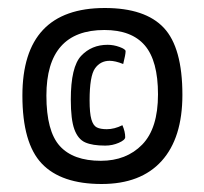

<svg xmlns="http://www.w3.org/2000/svg" viewBox="-20 -780 511 480"><path d="M242 -760Q343 -760 389.5 -710.5Q436 -661 436 -543Q436 -435 384 -377.5Q332 -320 234 -320Q133 -320 84.5 -371Q36 -422 36 -541Q36 -760 242 -760ZM232 -378Q296 -378 335.5 -418.5Q375 -459 375 -544Q375 -628 342 -666.5Q309 -705 241 -705Q96 -705 96 -541Q96 -452 129.5 -415Q163 -378 232 -378ZM288 -620Q268 -628 254 -628Q231 -628 217.5 -609Q204 -590 204 -529Q204 -497 208.5 -481.5Q213 -466 222 -461.5Q231 -457 247 -457Q266 -457 286 -467Q293 -451 293 -437Q293 -430 277 -423Q261 -416 243 -416Q211 -416 193 -424Q175 -432 166 -456.5Q157 -481 157 -531Q157 -613 183 -640.5Q209 -668 249 -668Q264 -668 279 -662.5Q294 -657 294 -652Q294 -644 288 -620Z"/></svg>

Font: Yanone Kaffeesatz
Style: Regular
Weight: 400
Designer: Yanone (Cyrillic: Daniel Pouzeot & Huerta Tipografica)
Foundry: Yanone
Version: Version 1.100;PS 001.100;hotconv 1.0.70;makeotf.lib2.5.58329